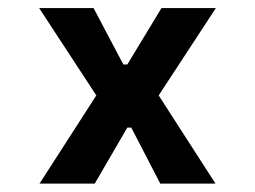

<svg xmlns="http://www.w3.org/2000/svg" viewBox="-20 -511 627 472"><path d="M370.1 -276.4 509.8 -59.6H374L302.7 -197.3H293L212.9 -59.6H77.1L216.8 -276.4L76.2 -491.2H210L283.2 -352.5H293L377 -491.2H510.7Z"/></svg>

Font: Allerta Stencil
Style: Regular
Weight: 400
Designer: Matt McInerney
Foundry: Matt McInerney
Version: Version 1.02